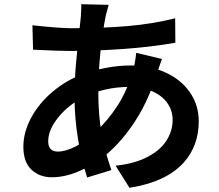

<svg xmlns="http://www.w3.org/2000/svg" viewBox="-20 -828 1040 912"><path d="M482 -752Q467 -676 457 -579.5Q447 -483 447 -390Q447 -280 462.5 -195Q478 -110 509 -20L394 15Q368 -63 351 -165Q334 -267 334 -370Q334 -445 341 -526Q348 -607 360 -711L364 -748Q367 -798 366 -808L496 -805ZM812 -741 813 -625Q700 -605 567 -595.5Q434 -586 314 -586Q262 -586 159 -591L137 -592L134 -708Q262 -694 318 -694Q468 -694 585.5 -704Q703 -714 812 -741ZM733 -501 720 -463Q678 -333 609.5 -234Q541 -135 465 -78Q412 -38 349 -12Q286 14 226 14Q168 14 129.5 -22Q91 -58 91 -131Q91 -201 129 -270.5Q167 -340 232.5 -394.5Q298 -449 377 -477Q427 -495 485.5 -506Q544 -517 600 -517Q693 -517 766.5 -483.5Q840 -450 882 -389.5Q924 -329 924 -252Q924 -135 852 -55Q768 37 595 64L529 -41Q624 -51 685 -85Q743 -116 771.5 -161.5Q800 -207 800 -258Q800 -303 775 -338.5Q750 -374 703 -394.5Q656 -415 592 -415Q479 -415 381 -368Q307 -332 258 -272Q209 -212 209 -157Q209 -108 255 -108Q291 -108 338.5 -132Q386 -156 431 -198Q492 -255 537.5 -325Q583 -395 612 -492Q621 -523 627 -577L749 -548Z"/></svg>

Font: Merged Yaku Han JP
Style: Bold
Weight: 700
Designer: Ryoko NISHIZUKA 西塚涼子 (kana, bopomofo & ideographs); Paul D. Hunt (Latin, Greek & Cyrillic); Sandoll Communications 산돌커뮤니
Foundry: Adobe
Version: Version 2.004